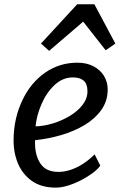

<svg xmlns="http://www.w3.org/2000/svg" viewBox="-20 -851 548 879"><path d="M235.5 8Q169.2 8 125.2 -23.1Q81.8 -54.7 61.5 -104.6Q41.1 -154.6 42.2 -212.9Q43.1 -309.1 82.2 -391.5Q120 -471.6 185.7 -517.8Q251.4 -564 334.6 -564Q376.7 -564 407.7 -547.7Q438.7 -531.5 455.9 -503.8Q473 -476.1 473 -441.4Q473 -389.4 444.7 -348.9Q416.5 -308.4 368.6 -279.4Q320.7 -250.4 261.5 -233Q202.3 -215.6 140.7 -209.2Q140.5 -206.1 140.4 -202Q140.3 -197.9 140.3 -193.2Q140.9 -138.2 165.8 -101.1Q190.7 -64.1 248.2 -64.1Q274.8 -64.1 303 -73.4Q331.2 -82.6 359.2 -100.5Q387.3 -118.4 413.2 -144.2L439.2 -92.5Q427.9 -76.7 404.6 -59.1Q381.3 -41.6 351.7 -26.3Q322.1 -11 291.7 -1.5Q261.4 8 235.5 8ZM142.7 -272.5Q180.9 -273.5 222.2 -286.1Q263.6 -298.6 299.6 -320.3Q335.7 -342 358 -370.8Q380.4 -399.6 380.4 -433.4Q380.4 -466.5 363.3 -481.6Q346.3 -496.6 313.9 -496.6Q290.8 -496.6 270 -488.2Q249.3 -479.7 230.6 -462.5Q193.1 -427.7 170.4 -375.2Q147.6 -322.8 142.7 -272.5ZM360.8 -751.9 204.9 -618.2 167.6 -651.5 333.3 -831.4H412.1L508.1 -651.5L463.9 -620.8Z"/></svg>

Font: Merriweather Sans Variable Regular
Style: Italic
Weight: 300
Italic angle: -8°
Designer: Eben Sorkin
Foundry: Eben Sorkin
Version: Version 2.001